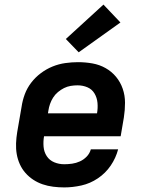

<svg xmlns="http://www.w3.org/2000/svg" viewBox="-20 -809 640 837"><path d="M260 8Q236 8 212 5Q188 2 166 -5.5Q144 -13 125 -25.5Q106 -38 91 -55Q76 -72 66.5 -93Q57 -114 53 -137Q49 -160 50 -184.5Q51 -209 55 -233L74 -343Q78 -371 88 -398Q98 -425 116 -448.5Q134 -472 158 -490Q182 -508 209 -519Q236 -530 264.5 -534Q293 -538 320 -538Q352 -538 383 -532.5Q414 -527 440.5 -512Q467 -497 486 -474Q505 -451 515 -422Q525 -393 525 -361Q525 -329 520 -297L506 -215H172Q168 -192 170 -169Q172 -146 184 -128Q196 -110 216.5 -101.5Q237 -93 260 -93Q277 -93 294.5 -95.5Q312 -98 328.5 -105.5Q345 -113 358 -126.5Q371 -140 376 -158H495Q485 -120 462.5 -87Q440 -54 406.5 -31.5Q373 -9 335 -0.5Q297 8 260 8ZM189 -315H403Q407 -338 405 -360.5Q403 -383 392 -401.5Q381 -420 361 -428.5Q341 -437 318 -437Q303 -437 288 -434.5Q273 -432 259 -425Q245 -418 232.5 -407.5Q220 -397 211.5 -383.5Q203 -370 198 -355.5Q193 -341 191 -327ZM323 -581 267 -639 431 -789 505 -711Z"/></svg>

Font: Iosevka Curly Extended Oblique
Style: Bold
Weight: 700
Width: 7
Italic angle: -9°
Monospace: yes
Designer: Belleve Invis
Foundry: Belleve Invis
Version: Version 11.1.0; ttfautohint (v1.8.3)